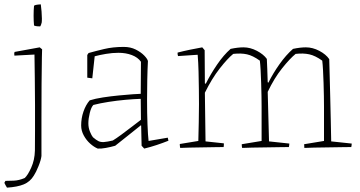

<svg xmlns="http://www.w3.org/2000/svg" viewBox="-21 -674 1648 880"><path d="M11 186Q4 175 -1 164Q0 162 1.5 159.5Q3 157 4 155Q19 155 42.5 154Q66 153 92 142Q106 130 122 94.5Q138 59 139 16Q139 -20 139.5 -75Q140 -130 139.5 -192.5Q139 -255 138.5 -315.5Q138 -376 137 -424Q114 -423 90.5 -421.5Q67 -420 45 -419Q43 -429 46 -436L161 -457L172 -448L171 -412Q170 -360 169.5 -287Q169 -214 169 -130Q169 -46 169 41Q167 59 155.5 87.5Q144 116 134 131Q117 159 88 171Q59 183 11 186ZM135 -557Q133 -577 133 -602Q133 -627 135 -648Q141 -652 153 -653Q159 -654 166 -654Q168 -639 169.5 -621Q171 -603 171 -589Q171 -575 170 -570Q170 -568 167 -560.5Q164 -553 163 -553Q159 -553 150.5 -553.5Q142 -554 135 -557Z M507 -6Q486 0 464 4Q442 8 427 7Q410 0 392.5 -15.5Q375 -31 363 -53Q351 -75 351 -99Q351 -132 361.5 -162.5Q372 -193 390 -214Q415 -222 451 -227.5Q487 -233 523.5 -236.5Q560 -240 587.5 -242Q615 -244 624 -244L625 -391Q611 -411 583.5 -421.5Q556 -432 522 -432Q494 -432 464.5 -427Q435 -422 413 -416L402 -315L379 -318V-422L385 -431Q417 -440 457 -449.5Q497 -459 546 -459Q577 -459 601 -447Q625 -435 640 -419.5Q655 -404 657 -394Q655 -357 654 -308Q653 -259 653 -215Q653 -155 655 -104Q657 -53 660 -28L748 -43L751 -29Q726 -19 697.5 -9.5Q669 0 640 7L628 -6L626 -98L625 -100Q594 -75 560.5 -48.5Q527 -22 507 -6ZM405 -45Q420 -32 430.5 -27Q441 -22 455.5 -23Q470 -24 496 -30Q511 -39 535.5 -57Q560 -75 584.5 -94Q609 -113 625 -125L624 -221Q592 -220 553.5 -216.5Q515 -213 476.5 -207Q438 -201 407 -193Q397 -183 390.5 -156.5Q384 -130 384 -109Q384 -88 391.5 -70Q399 -52 405 -45Z M805 4Q804 0 803.5 -4.5Q803 -9 803 -14L888 -28Q889 -71 890 -113.5Q891 -156 891 -196Q891 -226 890.5 -265Q890 -304 889 -345.5Q888 -387 885 -423L795 -417Q792 -426 793 -433Q820 -440 849 -446Q878 -452 906 -457L917 -444L918 -292L922 -290Q944 -334 974 -378Q1004 -422 1036 -450Q1069 -457 1095 -457Q1126 -457 1156.5 -441Q1187 -425 1202 -404Q1203 -385 1204 -357.5Q1205 -330 1206 -297L1209 -295Q1231 -339 1260.5 -380.5Q1290 -422 1322 -450Q1355 -457 1381 -457Q1412 -457 1442.5 -441Q1473 -425 1488 -403Q1489 -374 1490 -329Q1491 -284 1492.5 -231.5Q1494 -179 1495 -125.5Q1496 -72 1497 -26L1591 -16Q1591 -13 1590.5 -8.5Q1590 -4 1589 0Q1576 0 1547 0.5Q1518 1 1483.5 1.5Q1449 2 1419 2.5Q1389 3 1374 4Q1373 -2 1373 -13L1464 -28Q1464 -68 1464 -107Q1464 -146 1464 -185Q1464 -204 1463.5 -233Q1463 -262 1462 -293.5Q1461 -325 1459.5 -352.5Q1458 -380 1456 -396Q1424 -419 1396.5 -425Q1369 -431 1334 -427Q1308 -406 1272 -361Q1236 -316 1206 -253L1212 -26L1305 -16Q1305 -13 1304.5 -8.5Q1304 -4 1303 0Q1290 0 1261 0.5Q1232 1 1198 1.5Q1164 2 1134 2.5Q1104 3 1089 4Q1087 -2 1087 -13L1178 -28Q1178 -68 1178 -107Q1178 -146 1178 -185Q1178 -204 1177.5 -233Q1177 -262 1176 -293.5Q1175 -325 1173.5 -352.5Q1172 -380 1170 -396Q1138 -419 1111 -425Q1084 -431 1048 -427Q1022 -406 986 -360Q950 -314 918 -249L921 -26L1005 -17Q1005 -14 1005 -9.5Q1005 -5 1004 0Q991 0 964 0.5Q937 1 906 1.5Q875 2 847.5 2.5Q820 3 805 4Z"/></svg>

Font: Labrada ExtraLight
Style: Regular
Weight: 200
Designer: Mercedes Jáuregui
Foundry: Omnibus-Type Team
Version: Version 1.000; ttfautohint (v1.8.4.7-5d5b)